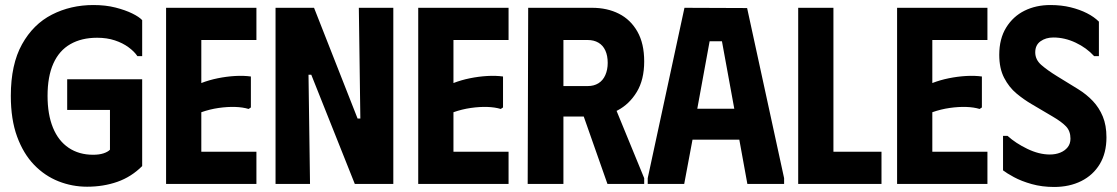

<svg xmlns="http://www.w3.org/2000/svg" viewBox="-20 -731 4440 763"><path d="M23 -350Q23 -475 67.5 -555Q112 -635 186.5 -673Q261 -711 351 -711Q400 -711 439 -701Q478 -691 505.5 -677.5Q533 -664 545 -651V-508H526Q514 -526 491 -543Q468 -560 436.5 -570.5Q405 -581 366 -581Q304 -581 259.5 -555.5Q215 -530 192 -478.5Q169 -427 169 -350Q169 -276 190.5 -223.5Q212 -171 253 -143.5Q294 -116 350 -116Q374 -116 391 -121.5Q408 -127 417 -136V-294H247V-416H545V-71Q502 -28 446.5 -8.5Q391 11 326 11Q267 11 212.5 -10.5Q158 -32 115.5 -76Q73 -120 48 -188Q23 -256 23 -350Z M999 -700V-572H780V-401Q811 -413 845.5 -420Q880 -427 914 -429Q948 -431 977 -427V-304L968 -298Q945 -305 914.5 -306Q884 -307 849 -302Q814 -297 780 -285V-128H999V0H640V-700Z M1406 -700H1543V0H1390L1217 -434H1206L1212 0H1075V-700H1228L1401 -260H1412Z M2001 -700V-572H1782V-401Q1813 -413 1847.5 -420Q1882 -427 1916 -429Q1950 -431 1979 -427V-304L1970 -298Q1947 -305 1916.5 -306Q1886 -307 1851 -302Q1816 -297 1782 -285V-128H2001V0H1642V-700Z M2079 -700H2219V0H2077ZM2333 -700Q2393 -700 2439.5 -676.5Q2486 -653 2513 -605.5Q2540 -558 2540 -487Q2540 -414 2510.5 -365.5Q2481 -317 2434.5 -292.5Q2388 -268 2335 -268H2145V-700ZM2217 -389H2316Q2340 -389 2358 -400Q2376 -411 2385.5 -432.5Q2395 -454 2395 -481Q2395 -510 2385.5 -530.5Q2376 -551 2358 -561.5Q2340 -572 2316 -572H2217ZM2273 -344 2407 -347 2540 -23V0H2394Z M2554 0V-23L2700 -700L2949 -699L3096 -23V0H2950L2918 -176H2732L2699 0ZM2751 -299H2898L2849 -567H2800Z M3152 -700H3292V-128H3483V0H3152Z M3904 -700V-572H3685V-401Q3716 -413 3750.5 -420Q3785 -427 3819 -429Q3853 -431 3882 -427V-304L3873 -298Q3850 -305 3819.5 -306Q3789 -307 3754 -302Q3719 -297 3685 -285V-128H3904V0H3545V-700Z M4377 -185Q4377 -123 4350.5 -79Q4324 -35 4277 -11.5Q4230 12 4169 12Q4121 12 4080 0.5Q4039 -11 4009.5 -27Q3980 -43 3966 -54V-191H3984Q4016 -162 4062.5 -139.5Q4109 -117 4152 -117Q4175 -117 4193.5 -124.5Q4212 -132 4223 -146Q4234 -160 4234 -180Q4234 -210 4216.5 -228.5Q4199 -247 4163 -268L4080 -317Q4049 -335 4019.5 -359.5Q3990 -384 3970.5 -421.5Q3951 -459 3951 -513Q3951 -577 3978.5 -621.5Q4006 -666 4051.5 -688.5Q4097 -711 4154 -711Q4198 -711 4234.5 -702Q4271 -693 4299.5 -678.5Q4328 -664 4347 -645V-508H4328Q4298 -541 4254.5 -561.5Q4211 -582 4166 -582Q4136 -582 4115 -567Q4094 -552 4094 -523Q4094 -494 4118 -473Q4142 -452 4181 -428L4264 -377Q4298 -356 4323 -329.5Q4348 -303 4362.5 -268Q4377 -233 4377 -185Z"/></svg>

Font: Phudu Light SemiBold
Style: Regular
Weight: 600
Version: Version 1.005;gftools[0.9.23]